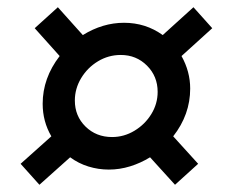

<svg xmlns="http://www.w3.org/2000/svg" viewBox="-20 -535 644 531"><path d="M89 -24 37 -82 122 -158Q98 -199 98 -248Q98 -319 145 -380L76 -457L140 -515L209 -438Q264 -472 323 -472Q383 -472 430 -438L515 -515L567 -457L482 -380Q506 -337 506 -290Q506 -218 459 -158L528 -82L464 -24L395 -100Q369 -84 340 -75Q311 -66 281 -66Q252 -66 224.5 -74.5Q197 -83 174 -100ZM290 -156Q323 -156 352 -173.5Q381 -191 398.5 -219.5Q416 -248 416 -281Q416 -324 386.5 -353.5Q357 -383 314 -383Q280 -383 251 -365.5Q222 -348 204.5 -319Q187 -290 187 -257Q187 -214 216.5 -185Q246 -156 290 -156Z"/></svg>

Font: Plus Jakarta Sans Medium
Style: Italic
Weight: 500
Italic angle: -8°
Designer: Gumpita Rahayu
Foundry: Tokotype
Version: Version 2.071; ttfautohint (v1.8.4.7-5d5b);gftools[0.9.29]